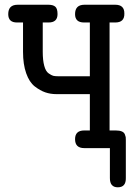

<svg xmlns="http://www.w3.org/2000/svg" viewBox="-20 -631 565 818"><path d="M15.1 -570.8Q15.1 -610.8 55.2 -610.8H186Q206.1 -610.8 215.6 -602.5Q225.1 -594.2 225.1 -570.8Q225.1 -534.7 186 -535.2H162.1V-410.2Q162.1 -374 168.5 -350.6Q174.8 -327.1 187 -318.6Q199.2 -310.1 206.5 -308.1Q213.9 -306.2 226.1 -306.2H362.8V-535.2H337.9Q299.8 -535.2 299.8 -570.8Q299.8 -610.8 339.8 -610.8H471.2Q510.3 -610.8 509.8 -573.2Q510.7 -535.2 471.2 -535.2H446.8V-75.2H473.1Q489.3 -75.2 499 -71Q508.8 -66.9 512 -58.3Q515.1 -49.8 515.6 -46.9Q516.1 -43.9 516.1 -35.2V127Q517.1 167 481.9 167Q447.8 167 448.2 127V0H338.9Q299.8 0 299.8 -38.1Q299.8 -75.2 338.9 -75.2H362.8V-230H219.2Q195.3 -230 173.1 -237.5Q150.9 -245.1 127.9 -262.9Q105 -280.8 91.6 -318.8Q78.1 -356.9 78.1 -410.2V-535.2H53.2Q15.1 -534.7 15.1 -570.8Z"/></svg>

Font: CMU Typewriter Text
Style: Bold
Weight: 700
Version: Version 0.7.0